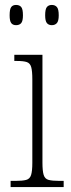

<svg xmlns="http://www.w3.org/2000/svg" viewBox="-20 -758 286 778"><path d="M23 0V-25H42Q71 -25 86 -29Q101 -33 106 -49Q111 -65 111 -98V-436Q111 -470 106.5 -486Q102 -502 88.5 -506.5Q75 -511 48 -511H38V-536H152V-99Q152 -65 157 -49Q162 -33 177 -29Q192 -25 222 -25H238V0ZM190 -656Q177 -656 170 -664.5Q163 -673 163 -696Q163 -721 170 -729.5Q177 -738 190 -738Q203 -738 210.5 -729.5Q218 -721 218 -696Q218 -673 210.5 -664.5Q203 -656 190 -656ZM45 -656Q32 -656 25.5 -664.5Q19 -673 19 -696Q19 -721 25.5 -729.5Q32 -738 45 -738Q59 -738 66 -729.5Q73 -721 73 -696Q73 -673 66 -664.5Q59 -656 45 -656Z"/></svg>

Font: Noto Serif Myanmar Condensed ExtraLight
Style: Regular
Weight: 200
Width: 3
Designer: Ben Mitchell and the Monotype Design Team
Foundry: Monotype Imaging Inc.
Version: Version 2.106; ttfautohint (v1.8.4.7-5d5b)